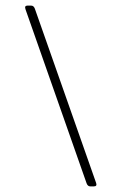

<svg xmlns="http://www.w3.org/2000/svg" viewBox="-20 -663 433 683"><path d="M77 -643H91Q100 -643 104 -632L322 -12Q326 0 314 0H301Q292 0 288 -11L71 -629Q66 -643 77 -643Z"/></svg>

Font: Rajdhani Light
Style: Regular
Weight: 300
Designer: Satya Rajpurohit, Jyotish Sonowal
Foundry: Indian Type Foundry
Version: Version 1.201;PS 1.0;hotconv 1.0.78;makeotf.lib2.5.61930; tt